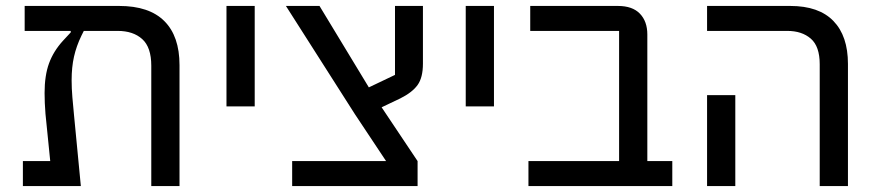

<svg xmlns="http://www.w3.org/2000/svg" viewBox="-20 -626 2954 646"><path d="M57 -84H149L133 -243Q130 -280 130 -313Q130 -372 145 -413Q160 -454 192 -489L218 -517V-522H63V-606H381Q482 -606 533 -555Q584 -504 584 -407V0H489V-405Q489 -467 458.5 -494.5Q428 -522 376 -522H262L254 -506Q237 -471 229 -435.5Q221 -400 221 -356Q221 -329 223.5 -299Q226 -269 229 -239L252 0H57Z M742 -606H837V-268H742Z M963 -84H1279L1174 -242L942 -606H1055L1221 -332L1309 -374V-606H1403V-412Q1403 -365 1385 -340Q1367 -315 1327 -295L1264 -265L1385 -84V0H963Z M1547 -606H1642V-268H1547Z M1758 -84H2063V-522H1764V-606H2059Q2108 -606 2133 -580Q2158 -554 2158 -510V-84H2242V0H1758Z M2738 -410Q2738 -470 2708 -496Q2678 -522 2629 -522H2359V-606H2639Q2735 -606 2784 -555.5Q2833 -505 2833 -411V0H2738ZM2359 -306H2454V0H2359Z"/></svg>

Font: IBM Plex Sans Hebrew Text
Style: Regular
Weight: 450
Designer: Mike Abbink, Paul van der Laan, Pieter van Rosmalen, Yanek Iontef
Foundry: Bold Monday
Version: Version 1.2